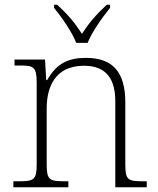

<svg xmlns="http://www.w3.org/2000/svg" viewBox="-20 -786 663 806"><path d="M300 -606H348C365 -651 411 -715 442 -753V-766H428C381 -722 354 -690 324 -644C294 -690 268 -722 220 -766H207V-753C238 -715 283 -651 300 -606ZM36 0H267V-25H253C187 -25 176 -30 176 -97V-331C176 -419 210 -510 333 -510C430 -510 464 -449 464 -361V0H596V-25H583C516 -25 506 -30 506 -98V-356C506 -483 454 -543 341 -543C269 -543 219 -522 178 -450H174L169 -536H41V-511H64C121 -511 134 -505 134 -439V-98C134 -30 123 -25 56 -25H36Z"/></svg>

Font: Noto Serif Devanagari ExtraLight
Style: Regular
Weight: 200
Designer: Universal Thirst, Indian Type Foundry and the Monotype Design Team
Foundry: Monotype Imaging Inc.
Version: Version 2.004